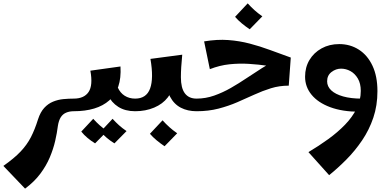

<svg xmlns="http://www.w3.org/2000/svg" viewBox="-100 -661 2308 1141"><path d="M49 460 -80 325Q-16 280 22 240Q60 200 83.5 154.5Q107 109 126 48Q140 5 163 -20Q186 -45 215.5 -57Q245 -69 276.5 -72Q308 -75 338 -75L358 -38L338 0Q313 0 293 8.5Q273 17 261 36Q249 55 244 87Q239 128 228 176Q217 224 196 274Q175 324 139.5 371.5Q104 419 49 460Z M338 0V-75Q400 -75 426.5 -114.5Q453 -154 437 -241L616 -266Q620 -197 603 -147Q586 -97 549.5 -64.5Q513 -32 459.5 -16Q406 0 338 0ZM703 0Q644 0 603 -26Q562 -52 541 -97Q520 -142 520 -199L585 -223Q585 -175 599.5 -142Q614 -109 641 -92Q668 -75 703 -75L723 -38ZM465 191Q442 177 420.5 159Q399 141 383 121L454 45Q473 66 492.5 83.5Q512 101 537 118ZM580 191Q557 177 535.5 159Q514 141 498 121L569 45Q588 66 607.5 83.5Q627 101 652 118Z M703 0V-75Q770 -75 792 -135Q814 -195 794 -311L983 -336Q979 -295 977 -262.5Q975 -230 975 -202L927 -172Q927 -121 897 -82Q867 -43 816 -21.5Q765 0 703 0ZM1068 0Q1015 0 974.5 -21Q934 -42 910.5 -86.5Q887 -131 887 -202H975Q975 -138 998.5 -106.5Q1022 -75 1068 -75L1088 -38ZM878 208Q854 192 831 173Q808 154 791 134L866 54Q886 76 906.5 94.5Q927 113 953 131Z M1068 0V-75Q1122 -75 1173 -93Q1224 -111 1272 -138.5Q1320 -166 1366 -197Q1412 -228 1456.5 -256Q1501 -284 1543.5 -301.5Q1586 -319 1628 -319L1616 -152Q1560 -152 1510 -136.5Q1460 -121 1411 -98.5Q1362 -76 1310 -53.5Q1258 -31 1198.5 -15.5Q1139 0 1068 0ZM1147 -250 1113 -415Q1191 -428 1257 -423Q1323 -418 1384 -402Q1445 -386 1504.5 -364Q1564 -342 1628 -319L1603 -256Q1547 -262 1491 -270Q1435 -278 1378.5 -281.5Q1322 -285 1264 -279Q1206 -273 1147 -250ZM1384 -487Q1360 -503 1337 -522Q1314 -541 1297 -561L1372 -641Q1392 -619 1412.5 -600.5Q1433 -582 1459 -564Z M1856 380 1733 243Q1795 206 1851 165.5Q1907 125 1950.5 80Q1994 35 2019 -15Q2044 -65 2044 -121Q2044 -165 2026.5 -194.5Q2009 -224 1982.5 -238.5Q1956 -253 1927 -253Q1896 -253 1870 -233Q1844 -213 1844 -178Q1844 -147 1868.5 -124Q1893 -101 1939 -88Q1985 -75 2048 -75L2036 3Q1935 3 1862.5 -24Q1790 -51 1751.5 -98Q1713 -145 1713 -205Q1713 -261 1739 -304.5Q1765 -348 1811 -373.5Q1857 -399 1916 -399Q1981 -399 2032.5 -366Q2084 -333 2113.5 -270.5Q2143 -208 2143 -119Q2143 -34 2118.5 38.5Q2094 111 2052 173Q2010 235 1959 286.5Q1908 338 1856 380Z"/></svg>

Font: Marhey Medium
Style: Regular
Weight: 500
Designer: Nur Syamsi & Bustanul Arifin
Foundry: Namelatype
Version: Version 1.000